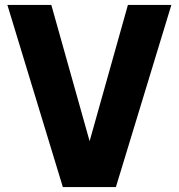

<svg xmlns="http://www.w3.org/2000/svg" viewBox="-20 -762 729 782"><path d="M10 -742H189L345 -187L501 -742H678L452 0H236Z"/></svg>

Font: Exo ExtraBold
Style: Regular
Weight: 800
Designer: Natanael Gama
Foundry: Natanael Gama
Version: Version 1.500